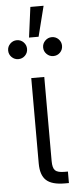

<svg xmlns="http://www.w3.org/2000/svg" viewBox="-94 -886 376 918"><g transform="rotate(-5 93.5 -427.5)"><path d="M179.2 0Q117.2 0 90.1 -24.9Q63 -49.8 63 -106V-515.6H125.5V-111.8Q125.5 -78.6 137.5 -66.9Q149.4 -55.2 182.1 -55.2H198.7V0ZM69.3 -709.5 88.4 -855H151.9L115.2 -709.5ZM177.7 -611.3Q159.2 -611.3 145.8 -624.5Q132.3 -637.7 132.3 -656.7Q132.3 -675.3 145.8 -688.7Q159.2 -702.1 177.7 -702.1Q196.8 -702.1 210 -688.7Q223.1 -675.3 223.1 -656.7Q223.1 -637.7 210 -624.5Q196.8 -611.3 177.7 -611.3ZM9.8 -611.3Q-8.8 -611.3 -22.2 -624.5Q-35.6 -637.7 -35.6 -656.7Q-35.6 -675.3 -22.2 -688.7Q-8.8 -702.1 9.8 -702.1Q28.8 -702.1 42 -688.7Q55.2 -675.3 55.2 -656.7Q55.2 -637.7 42 -624.5Q28.8 -611.3 9.8 -611.3Z"/></g></svg>

Font: Inter Display Light
Style: Regular
Weight: 300
Designer: Rasmus Andersson
Foundry: rsms
Version: Version 4.000;git-a52131595